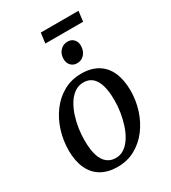

<svg xmlns="http://www.w3.org/2000/svg" viewBox="-214 -996 992 1114"><g transform="rotate(-30 282.0 -439.0)"><path d="M324.5 -564Q389 -564 433.5 -537.5Q478 -511 501 -460.5Q524 -410 524.5 -337.5Q524.5 -270 504.5 -207.8Q484.5 -145.5 447 -96Q409.5 -46.5 357 -17.8Q304.5 11 239.5 11Q176 11 131.2 -15Q86.5 -41 63.2 -91Q40 -141 39.5 -212Q39.5 -280.5 59.5 -343.5Q79.5 -406.5 116.8 -456.2Q154 -506 206.8 -535Q259.5 -564 324.5 -564ZM310 -513.5Q277 -513.5 250.8 -495.2Q224.5 -477 205.2 -446.2Q186 -415.5 173.2 -376.8Q160.5 -338 154.2 -296.5Q148 -255 148.5 -216Q148.5 -156 161 -116.8Q173.5 -77.5 197.8 -58.2Q222 -39 256 -39Q288.5 -39 314 -57.2Q339.5 -75.5 358.8 -106.2Q378 -137 390.5 -175.5Q403 -214 409.5 -255.5Q416 -297 415.5 -335.5Q415.5 -395 403.5 -434.5Q391.5 -474 368.2 -493.8Q345 -513.5 310 -513.5ZM336 -627.5Q310.5 -627.5 294.5 -644.8Q278.5 -662 279 -689.5Q279.5 -722.5 299.5 -743.5Q319.5 -764.5 349 -764.5Q374.5 -764.5 389.8 -748Q405 -731.5 405 -706Q405 -671.5 385.5 -649.5Q366 -627.5 336 -627.5ZM241.5 -887.5H494L485.5 -819H232.5Z"/></g></svg>

Font: Merriweather 28pt
Style: Italic
Weight: 400
Italic angle: -7.8°
Version: Version 2.101